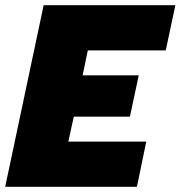

<svg xmlns="http://www.w3.org/2000/svg" viewBox="-30 -719 695 739"><path d="M138 -699H645L608 -525H308L288 -429H504L470 -270H254L233 -174H533L497 0H-10Z"/></svg>

Font: Prompt ExtraBold
Style: Italic
Weight: 800
Italic angle: -12°
Designer: Katatrad Team
Foundry: CadsonDemak
Version: Version 1.001